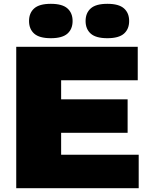

<svg xmlns="http://www.w3.org/2000/svg" viewBox="-20 -985 789 1005"><path d="M65 0V-740H701V-565H300V-465H648V-290H300V-175H706V0ZM542 -785Q482 -785 455 -809Q428 -833 428 -875Q428 -917 455 -941Q482 -965 542 -965Q602 -965 629 -941Q656 -917 656 -875Q656 -833 629 -809Q602 -785 542 -785ZM246 -785Q186 -785 159 -809Q132 -833 132 -875Q132 -917 159 -941Q186 -965 246 -965Q306 -965 333 -941Q360 -917 360 -875Q360 -833 333 -809Q306 -785 246 -785Z"/></svg>

Font: Encode Sans Exp Black
Style: Regular
Weight: 900
Width: 7
Designer: Multiple Designers
Foundry: Impallari Type
Version: Version 3.002; ttfautohint (v1.8.3) -l 8 -r 50 -G 200 -x 14 